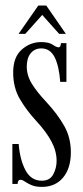

<svg xmlns="http://www.w3.org/2000/svg" viewBox="-20 -684 308 714"><path d="M136 11Q111.5 11 96.5 4.2Q81.5 -2.5 72.2 -9Q63 -15.5 56 -15.5Q46 -15.5 45.5 0H26V-148.5H49.5Q54 -90 74.8 -51Q95.5 -12 135.5 -12Q165.5 -12 178 -35.5Q190.5 -59 190.5 -86Q190.5 -122 171.2 -158Q152 -194 115.5 -233.5Q78.5 -273.5 53.8 -315.8Q29 -358 29 -414.5Q29 -471.5 60.8 -499.5Q92.5 -527.5 132.5 -527.5Q162 -527.5 176 -517.8Q190 -508 198 -508Q206 -508 206.5 -523.5H227V-379.5H204Q199.5 -439 183 -471.5Q166.5 -504 133.5 -504Q109 -504 94.2 -486Q79.5 -468 79.5 -436.5Q79.5 -403 98.8 -372Q118 -341 152.5 -304.5Q194.5 -259 219 -215.5Q243.5 -172 243.5 -118Q243.5 -58 214.5 -23.5Q185.5 11 136 11ZM49 -558 122.5 -663.5H152L225 -558H200L137 -628.5L74 -558Z"/></svg>

Font: Imbue 50pt
Style: Regular
Weight: 400
Designer: Tyler Finck
Foundry: Etcetera Type Company
Version: Version 1.102; ttfautohint (v1.8.3)